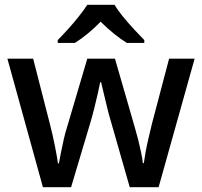

<svg xmlns="http://www.w3.org/2000/svg" viewBox="-20 -786 847 805"><path d="M447 -270Q439 -296 430.5 -330Q422 -364 415 -394.5Q408 -425 404 -441H400Q397 -425 390 -394Q383 -363 374.5 -329Q366 -295 358 -269L278 -1H160L11 -540H119L189 -267Q200 -225 209.5 -177.5Q219 -130 223 -101H227Q230 -118 235.5 -146Q241 -174 247.5 -202.5Q254 -231 260 -249L346 -540H462L546 -249Q552 -229 559 -201.5Q566 -174 571.5 -147.5Q577 -121 579 -102H583Q585 -118 590 -146Q595 -174 602.5 -206Q610 -238 617 -267L689 -540H796L645 -1H524ZM460 -766Q473 -744 495.5 -716.5Q518 -689 542.5 -662.5Q567 -636 585 -618V-606H512Q486 -622 457.5 -645Q429 -668 402 -695Q348 -640 294 -606H222V-618Q241 -637 264.5 -663Q288 -689 310 -716.5Q332 -744 346 -766Z"/></svg>

Font: Noto Sans Kannada Medium
Style: Regular
Weight: 500
Designer: Jelle Bosma - Monotype Design Team
Foundry: Monotype Imaging Inc.
Version: Version 2.005; ttfautohint (v1.8.4.7-5d5b)